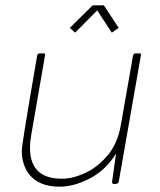

<svg xmlns="http://www.w3.org/2000/svg" viewBox="-20 -693 604 723"><path d="M204 10Q125 10 88 -39Q62 -74 62 -127Q62 -148 120 -484Q122 -492 130 -492H144Q150 -492 150 -487L98 -187Q93 -159 93 -136Q93 -20 213 -20Q253 -20 299.5 -41Q346 -62 384.5 -107Q423 -152 435 -222L481 -484Q483 -492 491 -492H505Q511 -492 511 -487L427 -8Q426 0 409 0Q402 0 402 -8L417 -115Q379 -53 319 -21.5Q259 10 204 10ZM401 -570 346 -654 263 -570 243 -588 329 -673H371L427 -588Z"/></svg>

Font: YamahaIndonesia935. App Thin
Style: Italic
Weight: 100
Italic angle: -10°
Designer: Dalton Maag Ltd
Foundry: Dalton Maag Ltd
Version: Version 1.002; January 01, 2024; Regular/Italic